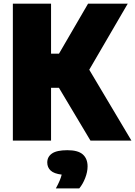

<svg xmlns="http://www.w3.org/2000/svg" viewBox="-20 -760 730 1038"><path d="M49.5 0V-740H256V-470H299L456 -740H670.5L462.5 -383L690.5 0H469L298.5 -285.5H256V0ZM282 258.5Q307 213 313.5 184Q272 179 253.8 162Q235.5 145 235.5 118.5Q235.5 87.5 261.2 69.8Q287 52 344.5 52Q402 52 427.8 75Q453.5 98 453.5 139.5Q453.5 169.5 440.5 202.8Q427.5 236 408.5 258.5Z"/></svg>

Font: Encode Sans SmCnd Black
Style: Regular
Weight: 900
Width: 4
Designer: Multiple Designers
Foundry: Impallari Type
Version: Version 3.002; ttfautohint (v1.8.3) -l 8 -r 50 -G 200 -x 14 